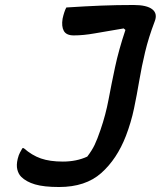

<svg xmlns="http://www.w3.org/2000/svg" viewBox="-20 -730 645 770"><path d="M232 -82Q287 -82 330 -102Q349 -127 359.5 -149Q370 -171 383 -209Q404 -270 415.5 -331.5Q427 -393 441.5 -461Q456 -529 483 -610L476 -616Q404 -604 359 -596Q314 -588 276 -588Q246 -588 236 -606Q226 -624 231 -655Q234 -669 238 -681Q242 -693 246 -700Q323 -705 385.5 -707.5Q448 -710 516 -710Q569 -710 591 -692.5Q613 -675 600 -643Q576 -580 562 -521.5Q548 -463 538.5 -406.5Q529 -350 517.5 -295Q506 -240 485 -185Q449 -92 386 -36Q323 20 217 20Q156 20 120.5 9.5Q85 -1 65 -21Q54 -32 49.5 -50Q45 -68 51 -93Q55 -109 60 -118Q65 -127 70 -136H75Q108 -107 144 -94.5Q180 -82 232 -82Z"/></svg>

Font: Recursive Mn Csl St Med
Style: Italic
Weight: 500
Italic angle: -15°
Monospace: yes
Version: Version 1.079;hotconv 1.0.112;makeotfexe 2.5.65598; ttfautoh